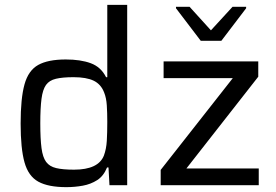

<svg xmlns="http://www.w3.org/2000/svg" viewBox="-20 -763 1138 791"><path d="M253 8Q179 8 138 -14.5Q97 -37 81 -94Q65 -151 65 -254Q65 -358 81 -415.5Q97 -473 137.5 -495.5Q178 -518 251 -518Q312 -518 354 -502.5Q396 -487 417 -445H422V-743H504V0H431L427 -73H421Q407 -38 380.5 -21Q354 -4 321 2Q288 8 253 8ZM285 -64Q385 -64 408 -122Q418 -149 420 -182.5Q422 -216 422 -261Q422 -298 420 -329Q418 -360 409 -382Q396 -416 366 -430.5Q336 -445 283 -445Q238 -445 210.5 -438.5Q183 -432 169.5 -413Q156 -394 151 -356Q146 -318 146 -255Q146 -191 151 -153Q156 -115 170 -96Q184 -77 211.5 -70.5Q239 -64 285 -64ZM642 0V-63L939 -441H654V-510H1044V-447L748 -69H1046V0ZM807 -595 705 -729V-735H761L849 -638L938 -735H994V-729L892 -595Z"/></svg>

Font: Saira
Style: Regular
Weight: 400
Designer: Hector Gatti with collaboration of the Omnibus-Type team
Foundry: Omnibus-Type
Version: Version 1.100; ttfautohint (v1.8.3)